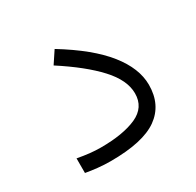

<svg xmlns="http://www.w3.org/2000/svg" viewBox="-105 -552 679 666"><g transform="rotate(-30 235.0 -218.5)"><path d="M62.5 -68.8Q88.4 -64 111.1 -61.5Q133.8 -59.1 154.8 -59.1Q244.6 -59.1 297.9 -83Q351.1 -106.9 351.1 -163.1Q351.1 -215.8 299.8 -271.5Q248.5 -327.1 154.8 -387.7L186.5 -435.5Q299.8 -366.2 353.8 -298.3Q407.7 -230.5 407.7 -164.6Q407.7 -84.5 349.1 -42.7Q290.5 -1 161.1 -1Q134.8 -1 109.6 -3.7Q84.5 -6.3 62.5 -10.3Z"/></g></svg>

Font: Vazir Thin FD-WOL
Style: Thin-FD-WOL
Weight: 100
Designer: Saber Rastikerdar
Foundry: Saber Rastikerdar
Version: Version 30.1.0